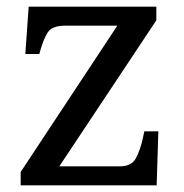

<svg xmlns="http://www.w3.org/2000/svg" viewBox="-20 -556 551 576"><path d="M42 0V-40L332 -479H176Q136 -479 123 -458.5Q110 -438 99 -398L98 -394H56L66 -536H449V-495L158 -57H340Q375 -57 388 -82Q401 -107 408 -139L413 -162H455L450 0Z"/></svg>

Font: Noto Serif Kannada
Style: Regular
Weight: 400
Designer: Universal Thirst, Indian Type Foundry and the Monotype Design Team
Foundry: Monotype Imaging Inc.
Version: Version 2.003